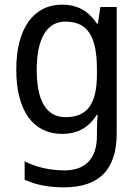

<svg xmlns="http://www.w3.org/2000/svg" viewBox="-20 -566 599 826"><path d="M247 -546C124 -546 50 -443 50 -267C50 -89 123 10 247 10C313 10 362 -17 396 -72H400C398 -53 397 -18 397 0V19C397 117 346 167 258 167C194 167 135 153 86 128V207C133 229 188 240 255 240C411 240 482 159 482 8V-536H412L401 -465H396C360 -521 310 -546 247 -546ZM261 -473C355 -473 397 -413 397 -268V-246C397 -119 355 -62 263 -62C180 -62 138 -130 138 -266C138 -399 181 -473 261 -473Z"/></svg>

Font: Noto Sans Armenian SemiCondensed
Style: Regular
Weight: 400
Width: 4
Designer: Monotype Design Team
Foundry: Monotype Imaging Inc.
Version: Version 2.008